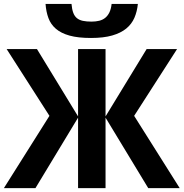

<svg xmlns="http://www.w3.org/2000/svg" viewBox="-20 -966 943 986"><path d="M233.9 -371.1 14.2 -713.9H169.9L380.9 -368.2V-713.9H522V-368.2L732.9 -713.9H889.2L668.9 -371.1L902.8 0H741.2L522 -361.8V0H380.9V-361.8L162.1 0H0ZM688 -945.8Q684.1 -906.7 670.2 -874.5Q656.2 -842.3 628.2 -819.3Q600.1 -796.4 555.9 -783.7Q511.7 -771 447.3 -771Q380.9 -771 337.2 -783.2Q293.5 -795.4 267.1 -818.1Q240.7 -840.8 228.8 -873Q216.8 -905.3 213.9 -945.8H347.2Q349.6 -918 356.2 -900.4Q362.8 -882.8 375 -872.8Q387.2 -862.8 405.8 -858.9Q424.3 -855 450.2 -855Q471.7 -855 489.5 -859.4Q507.3 -863.8 520.5 -874.5Q533.7 -885.3 542 -902.6Q550.3 -919.9 553.2 -945.8Z"/></svg>

Font: Droid Sans
Style: Bold
Weight: 700
Foundry: Ascender Corporation
Version: Version 1.00 build 112